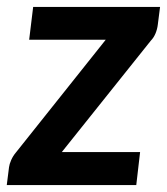

<svg xmlns="http://www.w3.org/2000/svg" viewBox="-20 -533 482 553"><path d="M434.5 -462Q433 -449 427.8 -436.5Q422.5 -424 414.5 -416L158 -95H383.5L372.5 0H-0.5L6 -51.5Q7 -60 12.2 -72Q17.5 -84 26 -94L284.5 -418.5H64L75.5 -513H441Z"/></svg>

Font: Lato TR
Style: Bold Italic
Weight: 700
Italic angle: -12°
Designer: Lukasz Dziedzic
Foundry: tyPoland Lukasz Dziedzic
Version: Version 1.104 2013